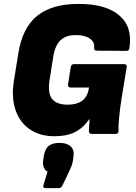

<svg xmlns="http://www.w3.org/2000/svg" viewBox="-20 -687 699 985"><path d="M260 12Q185 12 133 -23.5Q81 -59 59.5 -123Q38 -187 51 -270L74 -413Q95 -545 171 -606Q247 -667 383 -667Q524 -667 592.5 -607.5Q661 -548 644 -441Q643 -426 629 -426L477 -427Q461 -427 463 -442Q466 -472 440.5 -489.5Q415 -507 368 -507Q318 -507 290 -480Q262 -453 253 -395L234 -275Q224 -207 248 -178.5Q272 -150 327 -150Q418 -150 434 -224L437 -238H343Q327 -238 329 -253L343 -343Q346 -358 359 -358H616Q632 -358 630 -343L604 -184Q595 -126 591 -83.5Q587 -41 588 -15Q588 0 573 0H451Q436 0 436 -15Q436 -26 437.5 -43Q439 -60 440 -75H438Q405 -29 363 -8.5Q321 12 260 12ZM214 278Q198 278 203 262L224 193Q210 187 204 170Q198 153 202 131L205 112Q211 76 230.5 61Q250 46 286 46Q323 46 342.5 64Q362 82 357 116L354 137Q352 151 347.5 163Q343 175 335 192L301 263Q294 278 283 278Z"/></svg>

Font: Sofia Sans ExtraBlack
Style: Italic
Weight: 1000
Italic angle: -9°
Designer: Botio Nikoltchev, Ani Petrova
Foundry: lettersoup
Version: Version 4.100; ttfautohint (v1.8.4.7-5d5b)